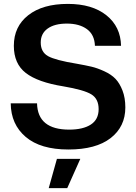

<svg xmlns="http://www.w3.org/2000/svg" viewBox="-20 -758 699 985"><path d="M331 9Q188 9 112 -55.5Q36 -120 35 -228H170Q173 -93 335 -93Q406 -93 446 -119Q486 -145 486 -198Q486 -251 448.5 -274Q411 -297 305 -315Q174 -336 112.5 -383.5Q51 -431 51 -523Q51 -622 125 -680Q199 -738 328 -738Q453 -738 526 -679.5Q599 -621 601 -523H467Q465 -580 426 -608.5Q387 -637 323 -637Q260 -637 224.5 -611.5Q189 -586 189 -540Q189 -491 226.5 -470Q264 -449 374 -431Q419 -423 449 -416Q479 -409 515 -392.5Q551 -376 572.5 -353.5Q594 -331 608.5 -293.5Q623 -256 623 -207Q623 -108 547.5 -49.5Q472 9 331 9ZM230 207 272 57H392L325 207Z"/></svg>

Font: Mona Sans SemiBold
Style: Regular
Weight: 600
Designer: Deni Anggara
Foundry: GitHub
Version: Version 2.000;Glyphs 3.2.3 (3260)